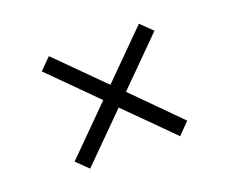

<svg xmlns="http://www.w3.org/2000/svg" viewBox="-71 -520 692 580"><g transform="rotate(-20 275.0 -229.5)"><path d="M456 -374 312 -230 456 -85 420 -48 275 -193 131 -49 94 -85 239 -230 94 -375 130 -411 275 -266 419 -410Z"/></g></svg>

Font: EauTest
Style: Italic
Weight: 400
Italic angle: -12°
Designer: Christian Thalmann (Catharsis Fonts)
Version: Version 0.001;PS 000.001;hotconv 1.0.88;makeotf.lib2.5.64775